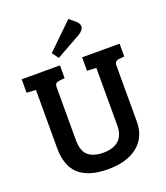

<svg xmlns="http://www.w3.org/2000/svg" viewBox="-163 -1018 985 1141"><g transform="rotate(-20 329.5 -447.0)"><path d="M201 -548V-216Q201 -146 234.5 -117.5Q268 -89 330.5 -89Q393 -89 427.5 -120Q462 -151 462 -211V-577L404 -580V-665H641V-584L608 -581Q579 -578 579 -551V-194Q579 -97 511 -42Q443 13 323 13Q203 13 141.5 -40.5Q80 -94 80 -210V-577L22 -580V-665H264V-584L231 -581Q215 -579 208 -572.5Q201 -566 201 -548ZM243 -750 405 -907 445 -874Q463 -857 463 -841Q463 -816 428 -796L273 -709Z"/></g></svg>

Font: Bree Serif
Style: Regular
Weight: 400
Designer: Veronika Burian, Jos Scaglione
Foundry: TypeTogether
Version: Version 1.001